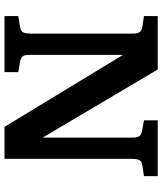

<svg xmlns="http://www.w3.org/2000/svg" viewBox="48 -788 740 877"><g transform="rotate(90 418.5 -350.0)"><path d="M54 0V-63L103 -71Q121 -74 127.5 -84Q134 -94 134 -122V-582Q134 -607 127.5 -617Q121 -627 101 -630L54 -637V-700H298L608 -176L609 -181V-582Q609 -607 602.5 -616Q596 -625 576 -629L530 -637V-700H785V-637L737 -630Q718 -627 712 -616.5Q706 -606 706 -579V0H560L232 -540L231 -534V-118Q231 -92 237.5 -83.5Q244 -75 263 -71L310 -63V0Z"/></g></svg>

Font: Literata SemiBold
Style: Regular
Weight: 600
Designer: Latin by Veronika Burian and Jose Scaglione. Greek by Irene Vlachou. Cyrillic by Vera Evstafieva.
Foundry: TypeTogether
Version: Version 3.103; ttfautohint (v1.8.4.7-5d5b);gftools[0.9.29]